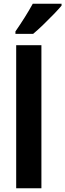

<svg xmlns="http://www.w3.org/2000/svg" viewBox="-20 -1000 347 1020"><path d="M200 0H66V-760H200ZM307 -970Q292 -952 265.5 -924.5Q239 -897 209.5 -868.5Q180 -840 156 -820H62V-833Q87 -869 111.5 -908Q136 -947 154 -980H307Z"/></svg>

Font: Noto Sans Gurmukhi Condensed
Style: Bold
Weight: 700
Width: 3
Designer: Jelle Bosma - Monotype Design Team
Foundry: Monotype Imaging Inc.
Version: Version 2.004; ttfautohint (v1.8.4.7-5d5b)